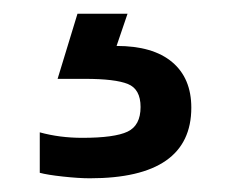

<svg xmlns="http://www.w3.org/2000/svg" viewBox="-20 -20 333 280"><path d="M38 232V173Q67 181 100 181Q147 181 166 172Q185 163 185 136Q185 110 166.5 102.5Q148 95 104 95H64L93 0H166L150 47Q203 47 231 70.5Q259 94 259 137Q259 240 111 240Q95 240 72 237.5Q49 235 38 232Z"/></svg>

Font: Kanit
Style: Regular
Weight: 400
Designer: Katatrad Team
Foundry: Cadson Demak
Version: Version 1.001